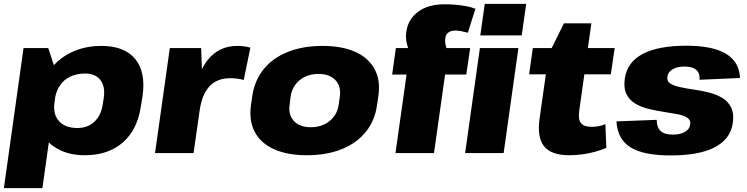

<svg xmlns="http://www.w3.org/2000/svg" viewBox="-21 -787 3838 987"><path d="M415 11Q333 11 275 -22Q249 -36 230 -55L197 180H-1L100 -540H227L256 -452Q294 -494 348 -519Q416 -551 501 -551Q618 -551 673.5 -484.5Q729 -418 712 -294L704 -246Q687 -122 611.5 -55.5Q536 11 415 11ZM377 -129Q430 -129 464.5 -161.5Q499 -194 507 -250L513 -287Q520 -344 494.5 -376.5Q469 -409 417 -409Q374 -409 341 -393.5Q308 -378 288 -349Q270 -323 263 -289L258 -251Q253 -197 282 -165Q313 -129 377 -129Z M852 -540H1013L1017 -431Q1030 -458 1047 -479Q1105 -551 1198 -551Q1215 -551 1232 -549Q1249 -547 1266 -542L1232 -376Q1200 -385 1163 -385Q1095 -385 1056 -343.5Q1017 -302 1005 -217L974 0H776Z M1557 11Q1457 11 1388.5 -19.5Q1320 -50 1289 -108Q1258 -166 1269 -246L1276 -294Q1288 -374 1334.5 -431.5Q1381 -489 1458.5 -520Q1536 -551 1636 -551Q1737 -551 1805 -520.5Q1873 -490 1904.5 -432Q1936 -374 1924 -294L1917 -246Q1906 -166 1858.5 -108Q1811 -50 1734 -19.5Q1657 11 1557 11ZM1577 -133Q1634 -133 1673.5 -165Q1713 -197 1720 -249L1726 -291Q1733 -344 1703 -375.5Q1673 -407 1616 -407Q1578 -407 1547.5 -392.5Q1517 -378 1497.5 -352Q1478 -326 1473 -291L1468 -249Q1460 -197 1490 -165Q1520 -133 1577 -133Z M2069 -404H1995L2014 -540H2077Q2071 -558 2068 -575Q2064 -600 2068 -625Q2077 -689 2129 -727Q2181 -765 2264 -765Q2295 -765 2322 -762.5Q2349 -760 2374.5 -755.5Q2400 -751 2423 -742L2384 -619Q2365 -624 2349 -627Q2333 -630 2320 -630Q2297 -630 2283.5 -619.5Q2270 -609 2268 -590Q2265 -568 2273 -544Q2273 -542 2274 -540H2396L2376 -404H2267L2210 0H2012ZM2644 -540 2568 0H2370L2446 -540ZM2684 -767 2661 -605H2448L2471 -767Z M2906 11Q2812 11 2775.5 -35.5Q2739 -82 2753 -179L2785 -405H2699L2718 -540H2815L2878 -667H3019L3001 -540H3139L3119 -405H2983L2957 -221Q2950 -175 2965 -155Q2980 -135 3021 -135Q3037 -135 3055 -138Q3073 -141 3091 -149L3096 -27Q3071 -16 3038.5 -7Q3006 2 2972 6.5Q2938 11 2906 11Z M3427 12Q3286 12 3219.5 -30Q3153 -72 3148 -163L3355 -171Q3355 -132 3375 -113.5Q3395 -95 3438 -95Q3476 -95 3500 -109Q3524 -123 3527 -147Q3531 -169 3512.5 -181.5Q3494 -194 3461.5 -200Q3429 -206 3390.5 -212Q3352 -218 3314 -227Q3276 -236 3245.5 -254Q3215 -272 3199.5 -303Q3184 -334 3191 -384Q3203 -467 3282.5 -509.5Q3362 -552 3508 -552Q3642 -552 3711 -510.5Q3780 -469 3783 -386L3575 -377Q3578 -410 3558.5 -427.5Q3539 -445 3498 -445Q3461 -445 3437 -431Q3413 -417 3410 -393Q3406 -370 3424.5 -358Q3443 -346 3475.5 -339Q3508 -332 3546.5 -326.5Q3585 -321 3623 -311.5Q3661 -302 3691.5 -284Q3722 -266 3737.5 -234.5Q3753 -203 3746 -154Q3734 -72 3653.5 -30Q3573 12 3427 12Z"/></svg>

Font: Pathway Extreme 8pt Thin 12pt ExtraBold
Style: Italic
Weight: 800
Italic angle: -8°
Version: Version 1.001;gftools[0.9.26]